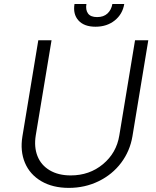

<svg xmlns="http://www.w3.org/2000/svg" viewBox="-20 -929 784 962"><path d="M656.6 -727.3H723L643.5 -245.7Q631 -171.9 587 -113.3Q543 -54.7 474.3 -21.1Q405.5 12.4 324.9 12.4Q244.3 12.4 187 -21.1Q129.6 -54.7 104.9 -113.5Q80.3 -172.2 92.3 -245.7L171.9 -727.3H238.3L159.1 -250.4Q149.9 -192.8 167.6 -147.4Q185.4 -101.9 228.7 -76Q272 -50.1 334.2 -50.1Q428.3 -50.1 495.9 -106.4Q563.6 -162.6 577.8 -250.4ZM543 -909.1H602.6Q594.1 -858 554.9 -826.5Q515.6 -795.1 458.5 -795.1Q401.6 -795.1 373.2 -826.5Q344.8 -858 353.3 -909.1H413Q408 -879.6 421 -861.5Q433.9 -843.4 466.6 -843.4Q499.3 -843.4 518.6 -861.5Q538 -879.6 543 -909.1Z"/></svg>

Font: Karasuma Gothic
Style: Light Italic
Weight: 300
Italic angle: 9.39998°
Designer: Rasmus Andersson / Ryoko Nishizuka
Foundry: rsms
Version: Version 1.00